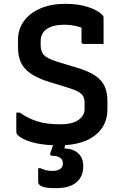

<svg xmlns="http://www.w3.org/2000/svg" viewBox="-20 -739 640 1001"><path d="M414 127Q414 182 378 212Q342 242 271 242Q219 242 199 233Q179 224 179 211V138H191Q205 145 219.5 148.5Q234 152 256 152Q278 152 293 142.5Q308 133 308 113Q308 74 251 73Q246 73 243 69.5Q240 66 242 60Q246 49 249.5 38.5Q253 28 257 18Q193 16 143.5 1.5Q94 -13 71 -36Q68 -39 66.5 -43Q65 -47 65 -55V-152H83Q127 -121 176 -106Q225 -91 293 -91Q358 -91 389.5 -114Q421 -137 421 -171V-203Q421 -222 414.5 -235.5Q408 -249 389 -260Q370 -271 331 -283L236 -312Q172 -332 136.5 -358Q101 -384 87.5 -417Q74 -450 74 -488V-533Q74 -587 104.5 -629Q135 -671 190.5 -695Q246 -719 321 -719Q389 -719 439 -702.5Q489 -686 513 -662Q520 -656 520 -645V-510H416Q405 -510 405 -521V-595Q363 -610 314 -610Q258 -610 225 -588.5Q192 -567 192 -523V-503Q192 -470 209.5 -451.5Q227 -433 282 -416L378 -387Q440 -369 475 -345.5Q510 -322 525 -290Q540 -258 540 -212V-169Q540 -88 482 -38.5Q424 11 319 18Q319 21 318 24L316 35Q361 36 387.5 60Q414 84 414 127Z"/></svg>

Font: Recursive Mn Lnr St SmB
Style: Regular
Weight: 600
Monospace: yes
Version: Version 1.079;hotconv 1.0.112;makeotfexe 2.5.65598; ttfautoh